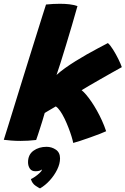

<svg xmlns="http://www.w3.org/2000/svg" viewBox="-52 -748 680 1041"><path d="M345 27Q342.5 13.5 335.8 -8.5Q329 -30.5 319.2 -55.8Q309.5 -81 298 -104.8Q286.5 -128.5 274.2 -146.2Q262 -164 250.5 -171Q245.5 -168 236.5 -162.8Q227.5 -157.5 217.8 -151.8Q208 -146 200.8 -141.8Q193.5 -137.5 190.5 -135.5Q184.5 -114 177.8 -92.5Q171 -71 164.8 -51.5Q158.5 -32 153.2 -15.8Q148 0.5 144 11Q122 13.5 100.8 14.8Q79.5 16 59.5 16Q32 16 8.5 14Q-15 12 -31.5 10Q-23 -16.5 -8.2 -64.2Q6.5 -112 25.5 -173Q44.5 -234 65.2 -301.5Q86 -369 106.8 -435.2Q127.5 -501.5 145.8 -559.8Q164 -618 177.5 -660.8Q191 -703.5 197.5 -723.5Q217 -725.5 235.8 -726.5Q254.5 -727.5 273 -727.5Q299.5 -727.5 323.8 -724.8Q348 -722 368 -715Q354 -665 337.8 -609.8Q321.5 -554.5 305.5 -502Q289.5 -449.5 276.2 -407.2Q263 -365 254.5 -341.5Q274.5 -360 300.8 -378.8Q327 -397.5 357 -416.2Q387 -435 417.8 -452.5Q448.5 -470 478 -485.5Q507.5 -501 533 -514.5Q545.5 -504 561 -479.2Q576.5 -454.5 589.8 -427.5Q603 -400.5 608.5 -384Q584 -370.5 553 -353Q522 -335.5 490.5 -317.5Q459 -299.5 432.5 -284Q406 -268.5 390.5 -259Q402 -250 415.5 -234Q429 -218 443.8 -196.5Q458.5 -175 473 -149.2Q487.5 -123.5 500.5 -95Q513.5 -66.5 523.5 -36.5Q513.5 -31.5 489.5 -22.2Q465.5 -13 436.8 -2.8Q408 7.5 382.5 15.8Q357 24 345 27ZM165 273.5Q159.5 271.5 141 259.2Q122.5 247 115.5 223Q125 219 138.2 209.8Q151.5 200.5 162.5 190.2Q173.5 180 174.5 174Q175.5 172 175.5 170.5Q170.5 175 161.8 177.8Q153 180.5 140 180.5Q119.5 180.5 109.8 166Q100 151.5 100 131.5Q100 90.5 129.5 69.2Q159 48 200.5 48Q228.5 48 251 63.5Q273.5 79 273.5 110.5Q273.5 140 258 171.5Q242.5 203 218 230Q193.5 257 165 273.5Z"/></svg>

Font: Grandstander Thin ExtraBold
Style: Italic
Weight: 800
Italic angle: -15°
Version: Version 1.200